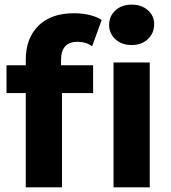

<svg xmlns="http://www.w3.org/2000/svg" viewBox="-20 -807 738 827"><path d="M243 -526H381V-406H247V0H91V-406H8V-526H91V-550Q91 -642 145.5 -696Q200 -750 299 -750Q334 -750 365.5 -742.5Q397 -735 418 -721L377 -608Q350 -627 314 -627Q243 -627 243 -549ZM469 -538H625V0H469ZM450 -700Q450 -737 477 -762Q504 -787 547 -787Q590 -787 617 -763Q644 -739 644 -703Q644 -664 617 -638.5Q590 -613 547 -613Q504 -613 477 -638Q450 -663 450 -700Z"/></svg>

Font: mBank
Style: Bold
Weight: 700
Designer: Julieta Ulanovsky
Foundry: Julieta Ulanovsky
Version: Version 7.200